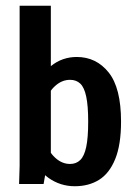

<svg xmlns="http://www.w3.org/2000/svg" viewBox="-20 -645 478 673"><path d="M48.8 -63.5V-625H158.2V-89.8H148.4L132.8 0H46.9ZM77.1 -127.9 133.8 -152.3Q150.4 -113.3 173.8 -91.8Q197.3 -70.3 225.6 -70.3Q247.1 -70.3 261.2 -84Q275.4 -97.7 282.2 -129.9Q289.1 -162.1 289.1 -218.8Q289.1 -274.4 282.2 -306.6Q275.4 -338.9 261.2 -352.1Q247.1 -365.2 225.6 -365.2Q197.3 -365.2 173.8 -344.2Q150.4 -323.2 133.8 -285.2L87.9 -303.7Q119.1 -381.8 158.7 -413.6Q198.2 -445.3 249 -445.3Q317.4 -445.3 360.8 -391.1Q404.3 -336.9 404.3 -218.8Q404.3 -137.7 383.8 -87.4Q363.3 -37.1 327.1 -14.6Q291 7.8 242.2 7.8Q191.4 7.8 149.9 -21.5Q108.4 -50.8 77.1 -127.9Z"/></svg>

Font: Sudo Var
Style: Regular
Weight: 400
Monospace: yes
Designer: Jens Kutilek
Foundry: Jens Kutilek
Version: Version 0.065;FEAKit 1.0